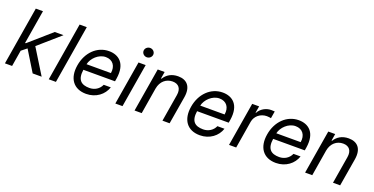

<svg xmlns="http://www.w3.org/2000/svg" viewBox="-26 -1497 4388 2253"><g transform="rotate(20 2168.5 -371.0)"><path d="M29.8 0H119.3L152.7 -202.1L219.5 -255.3L376.1 0H488.3L295.5 -311.8L562.9 -545.5H453.5L179.3 -305.4H170.1L240.1 -727.3H150.6Z M787.3 -727.3H697.8L577.1 0H666.5Z M1045.5 11.4C1168.7 11.4 1261.7 -62.5 1293.7 -159.8H1205.3C1179.7 -101.6 1123.9 -67.1 1058.9 -67.1C956.3 -67.1 901.3 -113.3 920.8 -243.6H1315.7L1321.7 -279.5C1354 -481.5 1247.5 -552.6 1130.7 -552.6C982.2 -552.6 864 -436.4 836.6 -268.5C808.6 -100.5 887.1 11.4 1045.5 11.4ZM933.2 -317.8C949.2 -393.5 1028.4 -474.1 1117.9 -474.1C1207 -474.1 1252.8 -407.7 1237.6 -317.8Z M1408.4 0H1497.9L1588.8 -545.5H1499.3ZM1508.2 -694.6C1507.8 -662.3 1535.2 -636 1568.9 -636C1602.6 -636 1630.7 -662.3 1631 -694.6C1631.4 -726.6 1604 -752.8 1570.3 -752.8C1536.6 -752.8 1508.5 -726.6 1508.2 -694.6Z M1791.9 -327.1C1808.6 -420.1 1873.6 -473 1953.1 -473C2029.8 -473 2067.5 -422.9 2053.3 -339.1L1996.8 0H2086.3L2144.5 -346.6C2167.3 -484.7 2103.3 -552.6 1993.6 -552.6C1911.2 -552.6 1852.6 -515.3 1818.5 -459.2H1811.4L1825.6 -545.5H1739.3L1648.4 0H1737.9Z M2465.2 11.4C2588.4 11.4 2681.5 -62.5 2713.4 -159.8H2625C2599.4 -101.6 2543.7 -67.1 2478.7 -67.1C2376.1 -67.1 2321 -113.3 2340.6 -243.6H2735.4L2741.5 -279.5C2773.8 -481.5 2667.3 -552.6 2550.4 -552.6C2402 -552.6 2283.7 -436.4 2256.4 -268.5C2228.3 -100.5 2306.8 11.4 2465.2 11.4ZM2353 -317.8C2369 -393.5 2448.2 -474.1 2537.6 -474.1C2626.8 -474.1 2672.6 -407.7 2657.3 -317.8Z M2828.1 0H2917.6L2974.1 -342C2986.5 -415.5 3052.6 -468.8 3131 -468.8C3153.8 -468.8 3176.8 -464.5 3183.2 -462.7L3198.2 -552.2C3187.9 -553.6 3166.9 -554 3153.8 -554C3088.8 -554 3025.6 -517 2996.8 -462H2991.1L3005.7 -545.5H2919Z M3415.1 11.4C3538.4 11.4 3631.4 -62.5 3663.4 -159.8H3574.9C3549.4 -101.6 3493.6 -67.1 3428.6 -67.1C3326 -67.1 3271 -113.3 3290.5 -243.6H3685.4L3691.4 -279.5C3723.7 -481.5 3617.2 -552.6 3500.4 -552.6C3351.9 -552.6 3233.7 -436.4 3206.3 -268.5C3178.3 -100.5 3256.7 11.4 3415.1 11.4ZM3302.9 -317.8C3318.9 -393.5 3398.1 -474.1 3487.6 -474.1C3576.7 -474.1 3622.5 -407.7 3607.2 -317.8Z M3921.5 -327.1C3938.2 -420.1 4003.2 -473 4082.7 -473C4159.4 -473 4197.1 -422.9 4182.9 -339.1L4126.4 0H4215.9L4274.1 -346.6C4296.9 -484.7 4233 -552.6 4123.2 -552.6C4040.8 -552.6 3982.2 -515.3 3948.2 -459.2H3941.1L3955.3 -545.5H3869L3778.1 0H3867.5Z"/></g></svg>

Font: Margiela Sans Text
Style: Italic
Weight: 400
Italic angle: -9.39999°
Designer: Stefan Endress, Andreas Faust
Version: Version 1.100;FEAKit 1.0